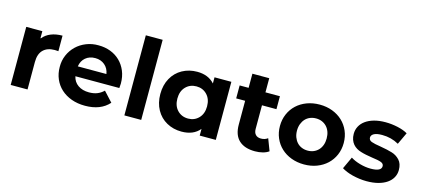

<svg xmlns="http://www.w3.org/2000/svg" viewBox="-59 -1226 3767 1718"><g transform="rotate(15 1824.0 -367.0)"><path d="M225 -473Q254 -509 300 -527.5Q346 -546 406 -546V-402Q393 -403 384.5 -403.5Q376 -404 371 -404Q304 -404 266 -366.5Q228 -329 228 -254V0H72V-538H221V-473Z M1018 -225H611Q622 -174 663 -145.5Q704 -117 765 -117Q807 -117 839.5 -129.5Q872 -142 900 -169L983 -79Q906 8 761 8Q692 8 635.5 -12.5Q579 -33 538.5 -70Q498 -107 476 -158Q454 -209 454 -269Q453 -328 475 -379Q497 -430 536 -467.5Q575 -505 628 -526Q681 -547 741 -546Q801 -546 852 -526.5Q903 -507 940.5 -470.5Q978 -434 999.5 -382.5Q1021 -331 1021 -267Q1021 -264 1018 -225ZM609 -316H874Q866 -367 830 -397.5Q794 -428 742 -428Q688 -428 652.5 -398Q617 -368 609 -316Z M1125 -742H1281V0H1125Z M1972 -538V0H1823V-62Q1765 8 1655 8Q1579 8 1517.5 -26Q1456 -60 1421 -123Q1386 -186 1386 -269Q1386 -352 1421 -415Q1456 -478 1517.5 -512Q1579 -546 1655 -546Q1758 -546 1816 -481V-538ZM1819 -269Q1819 -337 1780 -377.5Q1741 -418 1682 -418Q1622 -418 1583 -377.5Q1544 -337 1544 -269Q1544 -201 1583 -160.5Q1622 -120 1682 -120Q1741 -120 1780 -160.5Q1819 -201 1819 -269Z M2463 -26Q2440 -9 2406.5 -0.5Q2373 8 2336 8Q2239 8 2187 -40.5Q2135 -89 2135 -185V-406H2052V-526H2135V-657H2291V-526H2425V-406H2291V-187Q2291 -153 2308.5 -134.5Q2326 -116 2358 -116Q2395 -116 2421 -136Z M2494 -269Q2494 -329 2516 -380Q2538 -431 2577.5 -468Q2617 -505 2671.5 -525.5Q2726 -546 2790 -546Q2854 -546 2908 -525.5Q2962 -505 3001.5 -468Q3041 -431 3063 -380Q3085 -329 3085 -269Q3085 -209 3063 -158Q3041 -107 3001.5 -70Q2962 -33 2908 -12.5Q2854 8 2790 8Q2726 8 2671.5 -12.5Q2617 -33 2577.5 -70Q2538 -107 2516 -158Q2494 -209 2494 -269ZM2927 -269Q2927 -303 2917 -330.5Q2907 -358 2888.5 -377.5Q2870 -397 2845 -407.5Q2820 -418 2790 -418Q2760 -418 2734.5 -407.5Q2709 -397 2691 -377.5Q2673 -358 2662.5 -330.5Q2652 -303 2652 -269Q2652 -235 2662.5 -207.5Q2673 -180 2691 -160.5Q2709 -141 2734.5 -130.5Q2760 -120 2790 -120Q2820 -120 2845 -130.5Q2870 -141 2888.5 -160.5Q2907 -180 2917 -207.5Q2927 -235 2927 -269Z M3137 -50 3189 -162Q3225 -139 3276 -124.5Q3327 -110 3376 -110Q3475 -110 3475 -159Q3475 -182 3448.5 -192Q3422 -202 3365 -209Q3332 -214 3305 -219.5Q3278 -225 3256 -232Q3235 -238 3215.5 -249.5Q3196 -261 3181.5 -278Q3167 -295 3158.5 -318.5Q3150 -342 3150 -372Q3150 -410 3167 -442Q3184 -474 3216 -497Q3248 -520 3294 -533Q3340 -546 3399 -546Q3456 -546 3512.5 -533.5Q3569 -521 3606 -499L3554 -388Q3484 -428 3399 -428Q3348 -428 3323.5 -414Q3299 -400 3299 -378Q3299 -353 3325.5 -343Q3352 -333 3412 -324Q3478 -313 3520 -300Q3562 -288 3593 -255Q3624 -222 3624 -163Q3624 -125 3606.5 -93.5Q3589 -62 3556.5 -39.5Q3524 -17 3477 -4.5Q3430 8 3370 8Q3337 8 3303.5 3.5Q3270 -1 3239.5 -8.5Q3209 -16 3182.5 -27Q3156 -38 3137 -50Z"/></g></svg>

Font: CMG Sans
Style: Bold
Weight: 700
Designer: Julieta Ulanovsky
Foundry: Julieta Ulanovsky
Version: Version 7.200